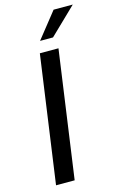

<svg xmlns="http://www.w3.org/2000/svg" viewBox="-135 -958 642 1016"><g transform="rotate(-15 186.5 -450.5)"><path d="M40 0 138 -697H240L142 0ZM156 -760 268 -901H373L227 -760Z"/></g></svg>

Font: Hanken Grotesk Medium
Style: Italic
Weight: 500
Italic angle: -8°
Designer: Alfredo Marco Pradil
Foundry: Hanken Design Co.
Version: Version 3.013